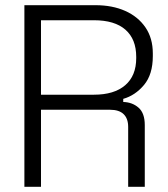

<svg xmlns="http://www.w3.org/2000/svg" viewBox="-20 -720 647 740"><path d="M74 0V-700H348Q413 -700 462.5 -678Q512 -656 540.5 -614.5Q569 -573 569 -514V-504Q569 -433 535 -392.5Q501 -352 455 -339V-327Q490 -326 514 -305Q538 -284 538 -238V0H474V-231Q474 -263 456.5 -280Q439 -297 404 -297H138V0ZM138 -355H342Q420 -355 462.5 -391.5Q505 -428 505 -496V-501Q505 -569 463.5 -605.5Q422 -642 342 -642H138Z"/></svg>

Font: Space Grotesk Frontify Light
Style: Regular
Weight: 300
Designer: Florian Karsten
Version: Version 2.000